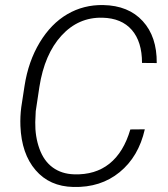

<svg xmlns="http://www.w3.org/2000/svg" viewBox="-20 -741 675 771"><path d="M561.5 -221.7Q536.6 -111.8 460.4 -49.6Q384.3 12.7 274.4 9.8Q179.2 7.8 122.8 -57.9Q66.4 -123.5 62 -234.9Q60.5 -272.9 65.4 -310.5L78.6 -396.5Q93.8 -494.6 139.4 -570.3Q185.1 -646 250.5 -684.1Q315.9 -722.2 394.5 -720.7Q496.1 -718.8 553.2 -656.2Q610.4 -593.8 609.4 -487.8L550.3 -488.3Q550.3 -573.7 509.3 -620.8Q468.3 -668 391.6 -669.9Q294.9 -672.4 226.8 -597.9Q158.7 -523.4 138.2 -392.1L123.5 -294.4L121.6 -250.5Q120.6 -192.9 138.4 -143.6Q156.2 -94.2 191.9 -68.4Q227.5 -42.5 277.3 -41Q362.3 -38.1 419.4 -83.7Q476.6 -129.4 503.4 -221.2Z"/></svg>

Font: RobotoInd Light
Style: Italic
Weight: 300
Italic angle: -12°
Designer: Google
Version: Version 2.001151; 2014